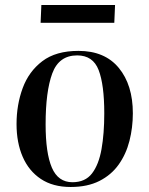

<svg xmlns="http://www.w3.org/2000/svg" viewBox="-20 -732 596 766"><path d="M262 14Q191 14 143 -18Q95 -50 70.5 -106.5Q46 -163 46 -237Q46 -314 70.5 -380.5Q95 -447 149 -488Q203 -529 293 -529Q398 -529 454 -461Q510 -393 510 -280Q510 -223 496.5 -170Q483 -117 453.5 -75.5Q424 -34 376.5 -10Q329 14 262 14ZM269 -5Q320 -5 347 -40Q374 -75 385 -137Q396 -199 396 -280Q396 -394 373.5 -452.5Q351 -511 288 -511Q215 -511 188.5 -439Q162 -367 162 -236Q162 -121 187 -63Q212 -5 269 -5ZM145 -712H439L436 -641H142Z"/></svg>

Font: Literata 72pt Medium
Style: Italic
Weight: 500
Italic angle: -2°
Designer: Latin by Veronika Burian and Jose Scaglione. Greek by Irene Vlachou. Cyrillic by Vera Evstafieva
Foundry: TypeTogether
Version: Version 3.002